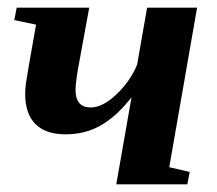

<svg xmlns="http://www.w3.org/2000/svg" viewBox="-20 -479 565 499"><path d="M176.3 -245.6Q176.3 -199.7 215.8 -199.7Q246.6 -199.7 282.5 -233.6Q318.4 -267.6 336.4 -311L362.3 -459H492.2L419.9 -44.4L473.1 -32.2L466.8 0H282.2L321.8 -226.1Q284.7 -178.2 243.7 -154.1Q202.6 -129.9 149.9 -129.9Q99.6 -129.9 72.5 -156.2Q45.4 -182.6 45.4 -235.8Q45.4 -247.1 47.6 -263.9Q49.8 -280.8 73.7 -415L17.1 -426.8L23.4 -459H211.9L187 -323.2Q176.3 -267.1 176.3 -245.6Z"/></svg>

Font: Liberation Serif
Style: Bold Italic
Weight: 700
Italic angle: -16.333°
Designer: Steve Matteson
Foundry: Ascender Corporation
Version: Version 2.1.5